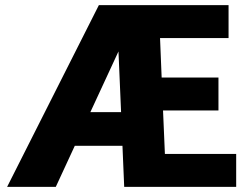

<svg xmlns="http://www.w3.org/2000/svg" viewBox="-20 -731 980 751"><path d="M903.8 0H465.8L459 -160.6H272.5L198.2 0H7.8L366.7 -710.9H874V-582H606L612.3 -427.7H834.5V-298.8H617.7L625 -128.9H903.8ZM333.5 -292.5H453.6L443.4 -529.8Z"/></svg>

Font: RobotoDraft
Style: Black
Weight: 900
Designer: Google
Version: Version 2.000980w3; 2014; ttfautohint (v1.1) -l 5 -r 24 -G 4